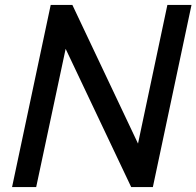

<svg xmlns="http://www.w3.org/2000/svg" viewBox="-20 -760 798 780"><path d="M127 0H29L186 -740H274L559 -138L531 -131L660 -740H758L601 0H513L228 -601L257 -610Z"/></svg>

Font: Be Vietnam Pro Variable Thin
Style: Italic
Weight: 100
Italic angle: -12°
Designer: Lam Bao, Tony Le, Vietanh Nguyen
Foundry: Yellow Type Foundry
Version: Version 1.002